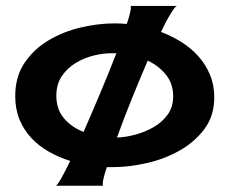

<svg xmlns="http://www.w3.org/2000/svg" viewBox="-20 -543 757 634"><path d="M511.7 -437.5Q547.9 -423.8 579.6 -403.8Q611.3 -383.8 635.3 -356.9Q659.2 -330.1 673.3 -296.4Q687.5 -262.7 687.5 -221.7Q687.5 -160.2 654.8 -116.7Q622.1 -73.2 572.3 -45.4Q522.5 -17.6 464.4 -4.4Q406.2 8.8 355.5 8.8H333Q329.1 18.6 324.2 36.6Q319.3 54.7 319.3 65.4Q319.3 68.4 320.3 70.3H164.1Q168 69.3 175.3 57.6Q182.6 45.9 189.9 31.7Q197.3 17.6 203.6 4.9Q210 -7.8 211.9 -11.7Q173.8 -23.4 140.6 -42.5Q107.4 -61.5 83 -87.9Q58.6 -114.3 44.4 -148.4Q30.3 -182.6 30.3 -225.6Q30.3 -290 61 -335.4Q91.8 -380.9 140.1 -409.7Q188.5 -438.5 246.1 -452.1Q303.7 -465.8 358.4 -465.8Q369.1 -465.8 378.9 -465.3Q388.7 -464.8 398.4 -463.9Q402.3 -473.6 407.2 -491.2Q412.1 -508.8 412.1 -518.6Q412.1 -522.5 411.1 -523.4H565.4Q560.5 -523.4 552.2 -511.2Q543.9 -499 535.6 -484.4Q527.3 -469.7 520.5 -455.6Q513.7 -441.4 511.7 -437.5ZM166 -226.6Q166 -182.6 190.9 -152.8Q215.8 -123 255.9 -107.4Q284.2 -171.9 311.5 -236.8Q338.9 -301.8 364.3 -367.2H358.4Q326.2 -368.2 292.5 -360.4Q258.8 -352.5 230.5 -335.4Q202.1 -318.4 184.1 -291.5Q166 -264.6 166 -226.6ZM366.2 -88.9Q395.5 -89.8 427.7 -98.6Q460 -107.4 487.8 -123.5Q515.6 -139.6 533.7 -164.6Q551.8 -189.5 551.8 -224.6Q551.8 -266.6 528.3 -295.9Q504.9 -325.2 467.8 -342.8Q440.4 -279.3 415 -216.3Q389.6 -153.3 366.2 -88.9Z"/></svg>

Font: Cherry Cream Soda
Style: Regular
Weight: 400
Designer: Font Diner, Inc
Foundry: Font Diner, Inc
Version: Version 1.001